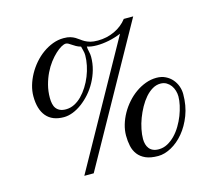

<svg xmlns="http://www.w3.org/2000/svg" viewBox="-100 -805 1064 943"><g transform="rotate(-15 432.5 -333.0)"><path d="M790 -248Q790 -189 771.5 -140.6Q752.9 -92.3 724.1 -57.9Q695.3 -23.4 660.4 -4.4Q625.5 14.6 593.3 14.6Q554.7 14.6 530 3.7Q505.4 -7.3 491 -26.1Q476.6 -44.9 471.2 -69.8Q465.8 -94.7 465.8 -123Q465.8 -150.4 474.1 -178.5Q482.4 -206.5 497.1 -232.7Q511.7 -258.8 532 -281.7Q552.2 -304.7 576.4 -321.8Q600.6 -338.9 627.7 -348.9Q654.8 -358.9 683.1 -358.9Q708.5 -358.9 728.5 -349.1Q748.5 -339.4 762.2 -323.5Q775.9 -307.6 783 -287.8Q790 -268.1 790 -248ZM264.6 14.6H216.8L566.9 -614.3Q536.6 -601.6 504.2 -595Q471.7 -588.4 442.9 -588.4Q412.6 -588.4 393.1 -595.7Q393.1 -584.5 396.7 -569.6Q400.4 -554.7 400.4 -542Q400.4 -508.3 391.4 -476.3Q382.3 -444.3 366.9 -416.3Q351.6 -388.2 331.1 -365Q310.5 -341.8 287.8 -325Q265.1 -308.1 241.2 -298.8Q217.3 -289.6 195.3 -289.6Q136.2 -289.6 106.2 -325.4Q76.2 -361.3 76.2 -427.2Q76.2 -454.1 84.2 -481.9Q92.3 -509.8 106.9 -536.4Q121.6 -563 141.8 -586.4Q162.1 -609.9 186.3 -627.2Q210.4 -644.5 237.5 -654.8Q264.6 -665 293 -665Q313.5 -665 326.9 -660.9Q340.3 -656.7 350.6 -650.6Q360.8 -644.5 369.9 -637.5Q378.9 -630.4 389.9 -624.3Q400.9 -618.2 415.8 -614Q430.7 -609.9 453.6 -609.9Q499 -609.9 538.8 -628.4Q578.6 -647 603.5 -679.7H651.4ZM764.2 -242.7Q764.2 -257.3 759.8 -272.2Q755.4 -287.1 746.6 -299.1Q737.8 -311 724.9 -318.6Q711.9 -326.2 694.8 -326.2Q673.3 -326.2 653.8 -314.7Q634.3 -303.2 617.4 -283.9Q600.6 -264.6 586.7 -239.5Q572.8 -214.4 562.7 -187.7Q552.7 -161.1 547.4 -134.5Q542 -107.9 542 -85.4Q542 -71.3 545.4 -58.8Q548.8 -46.4 556.2 -36.9Q563.5 -27.3 575.4 -22Q587.4 -16.6 604.5 -16.6Q627.9 -16.6 648.9 -27.8Q669.9 -39.1 687.7 -57.4Q705.6 -75.7 719.7 -99.4Q733.9 -123 743.7 -148.2Q753.4 -173.3 758.8 -197.8Q764.2 -222.2 764.2 -242.7ZM374.5 -556.2Q374.5 -568.8 371.3 -579.8Q368.2 -590.8 365.7 -602.5Q351.6 -606.4 341.6 -612.3Q331.5 -618.2 323.7 -623.5Q315.9 -628.9 309.3 -632.6Q302.7 -636.2 296.4 -636.2Q287.1 -636.2 272.9 -628.2Q258.8 -620.1 242.7 -605.2Q226.6 -590.3 210.4 -569.1Q194.3 -547.9 181.4 -521.2Q168.5 -494.6 160.4 -463.6Q152.3 -432.6 152.3 -398.4Q152.3 -382.3 155.3 -368.7Q158.2 -355 165.5 -345.2Q172.9 -335.4 184.8 -329.8Q196.8 -324.2 214.8 -324.2Q237.3 -324.2 257.8 -334.5Q278.3 -344.7 295.9 -362.5Q313.5 -380.4 328.1 -403.6Q342.8 -426.8 353 -452.4Q363.3 -478 368.9 -504.9Q374.5 -531.7 374.5 -556.2Z"/></g></svg>

Font: Tai Heritage Pro
Style: Regular
Weight: 400
Designer: Faah Baccam, Walt Agee, Victor Gaultney, Annie Olsen
Foundry: SIL International
Version: Version 2.600